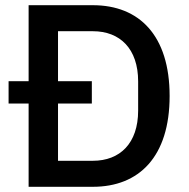

<svg xmlns="http://www.w3.org/2000/svg" viewBox="-20 -718 727 738"><path d="M90 0H337C515 0 632 -116 632 -349C632 -582 515 -698 337 -698H90V-406H13V-320H90ZM203 -100V-320H333V-406H203V-598H337C441 -598 511 -531 511 -405V-293C511 -167 441 -100 337 -100Z"/></svg>

Font: IBM Plex Thai Looped Medium
Style: Regular
Weight: 500
Designer: Mike Abbink, Paul van der Laan, Pieter van Rosmalen, Ben Mitchell, Mark Frömberg
Foundry: Bold Monday
Version: Version 1.0